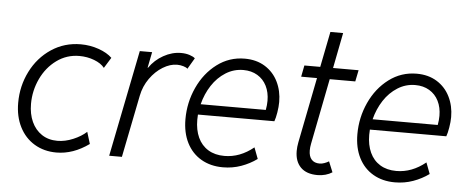

<svg xmlns="http://www.w3.org/2000/svg" viewBox="-48 -802 2264 925"><g transform="rotate(5 1084.0 -339.5)"><path d="M46.4 -215.8Q46.4 -297.4 81.8 -367.9Q117.2 -438.5 180.4 -480.7Q243.7 -522.9 322.8 -522.9Q368.2 -522.9 409.7 -508.3Q451.2 -493.7 474.6 -470.7L442.9 -419.4Q426.8 -440.4 392.8 -453.4Q358.9 -466.3 320.8 -466.3Q259.8 -466.3 211.2 -430.9Q162.6 -395.5 135.5 -337.9Q108.4 -280.3 108.4 -216.3Q108.4 -167.5 125.5 -129.9Q142.6 -92.3 174.6 -71Q206.5 -49.8 250 -49.8Q287.6 -49.8 326.4 -66.2Q365.2 -82.5 390.1 -105.5L407.7 -48.3Q331.1 6.8 250.5 6.8Q190.4 6.8 144 -21Q97.7 -48.8 72 -99.4Q46.4 -149.9 46.4 -215.8Z M608.4 -515.1H668L652.8 -438.5H654.8Q681.2 -477.1 722.7 -500.2Q764.2 -523.4 807.6 -523.4Q830.6 -523.4 849.1 -517.3Q867.7 -511.2 875.5 -503.4L844.2 -450.2Q838.9 -456.5 823.7 -460.9Q808.6 -465.3 793.5 -465.3Q759.8 -465.3 724.6 -443.8Q689.5 -422.4 662.8 -384.8Q636.2 -347.2 627 -300.8L566.9 0H505.4Z M856 -208Q856 -288.6 889.2 -361.1Q922.4 -433.6 981.7 -478.3Q1041 -522.9 1115.7 -522.9Q1172.4 -522.9 1213.9 -497.1Q1255.4 -471.2 1277.1 -427Q1298.8 -382.8 1298.8 -329.1Q1298.8 -305.7 1294.2 -278.1Q1289.6 -250.5 1283.7 -234.9H914.1Q913.1 -218.3 913.1 -209.5Q913.1 -160.6 929.9 -124Q946.8 -87.4 979.5 -67.4Q1012.2 -47.4 1058.1 -47.4Q1133.3 -47.4 1199.2 -101.1L1219.7 -46.9Q1185.5 -22 1143.8 -7.1Q1102.1 7.8 1055.7 7.8Q995.6 7.8 950.4 -18.6Q905.3 -44.9 880.6 -93.5Q856 -142.1 856 -208ZM1237.8 -285.6Q1242.2 -309.1 1242.2 -330.1Q1242.2 -370.6 1226.6 -401.9Q1210.9 -433.1 1181.9 -450.4Q1152.8 -467.8 1113.8 -467.8Q1067.4 -467.8 1028.3 -443.1Q989.3 -418.5 962.4 -377.2Q935.5 -335.9 922.9 -285.6Z M1403.3 -101.6Q1403.3 -121.6 1407.7 -144L1470.2 -460H1393.6L1404.3 -515.1H1481L1515.1 -687H1576.7L1543 -515.1H1666.5L1655.3 -460H1531.7L1469.2 -142.1Q1465.8 -125.5 1465.8 -109.9Q1465.8 -81.5 1479.2 -66.2Q1492.7 -50.8 1518.6 -50.8Q1529.3 -50.8 1541.5 -55.2Q1553.7 -59.6 1563 -65.4L1584 -14.2Q1569.8 -4.9 1551.5 0.2Q1533.2 5.4 1513.2 5.4Q1459.5 5.4 1431.4 -22.9Q1403.3 -51.3 1403.3 -101.6Z M1687.5 -208Q1687.5 -288.6 1720.7 -361.1Q1753.9 -433.6 1813.2 -478.3Q1872.6 -522.9 1947.3 -522.9Q2003.9 -522.9 2045.4 -497.1Q2086.9 -471.2 2108.6 -427Q2130.4 -382.8 2130.4 -329.1Q2130.4 -305.7 2125.7 -278.1Q2121.1 -250.5 2115.2 -234.9H1745.6Q1744.6 -218.3 1744.6 -209.5Q1744.6 -160.6 1761.5 -124Q1778.3 -87.4 1811 -67.4Q1843.8 -47.4 1889.6 -47.4Q1964.8 -47.4 2030.8 -101.1L2051.3 -46.9Q2017.1 -22 1975.3 -7.1Q1933.6 7.8 1887.2 7.8Q1827.1 7.8 1782 -18.6Q1736.8 -44.9 1712.2 -93.5Q1687.5 -142.1 1687.5 -208ZM2069.3 -285.6Q2073.7 -309.1 2073.7 -330.1Q2073.7 -370.6 2058.1 -401.9Q2042.5 -433.1 2013.4 -450.4Q1984.4 -467.8 1945.3 -467.8Q1898.9 -467.8 1859.9 -443.1Q1820.8 -418.5 1793.9 -377.2Q1767.1 -335.9 1754.4 -285.6Z"/></g></svg>

Font: Reddit Sans Fudge Light Italic
Style: Regular
Weight: 300
Italic angle: -11.25°
Designer: Stephen Hutchings
Version: Version 1.013